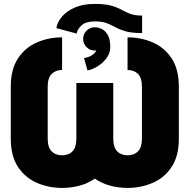

<svg xmlns="http://www.w3.org/2000/svg" viewBox="-20 -925 953 965"><path d="M694.3 -758.8Q641.6 -758.8 611.3 -767.6Q581.1 -776.4 560.1 -788.1Q539.1 -799.8 516.6 -808.6Q494.1 -817.4 456.5 -817.4Q412.1 -817.4 390.6 -798.1Q369.1 -778.8 365.2 -756.3L263.2 -783.7Q267.6 -812.5 290.5 -840.3Q313.5 -868.2 355 -886.7Q396.5 -905.3 456.5 -905.3Q509.3 -905.3 539.6 -896.5Q569.8 -887.7 590.8 -876Q611.8 -864.3 634.5 -855.5Q657.2 -846.7 694.3 -846.7ZM402.3 -633.3Q448.2 -640.6 464.4 -671.4Q460.4 -670.9 456.5 -670.9Q432.1 -670.9 415 -688Q397.9 -705.1 397.9 -729.5Q397.9 -753.9 415 -771Q432.1 -788.1 456.5 -788.1Q473.1 -788.1 491.2 -779.5Q509.3 -771 521.7 -749.5Q534.2 -728 534.2 -689Q534.2 -658.2 515.4 -632.8Q496.6 -607.4 470 -591.3Q443.4 -575.2 419.9 -570.8ZM292 -737.3V-573.2Q259.3 -573.2 239.5 -553.2Q219.7 -533.2 219.7 -489.3V-228.5Q219.7 -184.6 239.5 -164.6Q259.3 -144.5 292 -144.5Q325.2 -144.5 344.5 -164.6Q363.8 -184.6 363.8 -228.5V-507.8H549.3V-228.5Q549.3 -184.6 568.8 -164.6Q588.4 -144.5 621.1 -144.5Q654.3 -144.5 673.8 -164.6Q693.4 -184.6 693.4 -228.5V-489.3Q693.4 -533.2 673.8 -553.2Q654.3 -573.2 621.1 -573.2V-737.3Q688.5 -737.3 747.3 -711.9Q806.2 -686.5 842.5 -631.8Q878.9 -577.1 878.9 -489.3V-228.5Q878.9 -140.6 842.5 -85.9Q806.2 -31.2 747.3 -5.9Q688.5 19.5 621.1 19.5Q575.7 19.5 533.4 8.1Q491.2 -3.4 456.5 -27.3Q422.4 -3.4 379.9 8.1Q337.4 19.5 292 19.5Q224.6 19.5 165.8 -5.9Q106.9 -31.2 70.6 -85.9Q34.2 -140.6 34.2 -228.5V-489.3Q34.2 -577.1 70.6 -631.8Q106.9 -686.5 165.8 -711.9Q224.6 -737.3 292 -737.3Z"/></svg>

Font: Giphurs Black
Style: Regular
Weight: 900
Version: Version 0.920; ttfautohint (v1.8.4.7-5d5b)